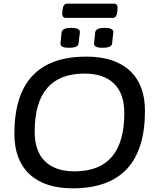

<svg xmlns="http://www.w3.org/2000/svg" viewBox="-20 -1014 844 1041"><path d="M374 7Q222 7 140 -69.5Q58 -146 58 -289Q58 -707 448 -707Q601 -707 683.5 -631Q766 -555 766 -413Q766 7 374 7ZM384 -85Q654 -85 654 -401Q654 -506 598.5 -560.5Q543 -615 438 -615Q168 -615 168 -300Q168 -194 224 -139.5Q280 -85 384 -85ZM537 -755Q511 -755 500 -761Q489 -767 490 -779L496 -838Q499 -863 548 -863Q597 -863 594 -838L588 -779Q586 -755 537 -755ZM355 -755Q329 -755 318 -761Q307 -767 308 -779L314 -838Q317 -863 366 -863Q416 -863 413 -838L406 -779Q405 -755 355 -755ZM337 -917Q314 -917 318 -950L319 -961Q323 -994 344 -994H599Q621 -994 617 -961L616 -950Q612 -917 591 -917Z"/></svg>

Font: Asap Semi Expanded Semi Expanded Medium
Style: Italic
Weight: 500
Width: 6
Italic angle: -6°
Designer: Pablo Cosgaya
Foundry: Omnibus-Type
Version: Version 3.001; ttfautohint (v1.8.4.7-5d5b)